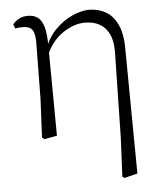

<svg xmlns="http://www.w3.org/2000/svg" viewBox="-52 -568 688 817"><g transform="rotate(-5 292.0 -159.0)"><path d="M112 2 120 -161 123 -402Q123 -442 111.5 -457.5Q100 -473 72 -473Q64 -473 56 -472.5Q48 -472 39 -470L32 -488Q41 -500 57.5 -509.5Q74 -519 97 -519Q121 -519 138 -507.5Q155 -496 164 -466.5Q173 -437 173 -381V-377L176 0L121 10ZM438 198 446 30 453 -330Q454 -379 439.5 -409.5Q425 -440 398.5 -454.5Q372 -469 336 -469Q291 -469 243.5 -438Q196 -407 168 -345L158 -356H160Q175 -412 210 -449Q245 -486 286 -504Q327 -522 358 -522Q396 -522 427.5 -505Q459 -488 478.5 -448.5Q498 -409 498 -342L503 190L447 204Z"/></g></svg>

Font: Noto Serif TC
Style: Regular
Weight: 200
Designer: Ryoko NISHIZUKA 西塚涼子 (kana & ideographs); Frank Grießhammer (Latin, Greek & Cyrillic); Wenlong ZHANG 张文龙 (bopomofo); San
Foundry: Adobe
Version: Version 2.001;hotconv 1.1.0;makeotfexe 2.6.0